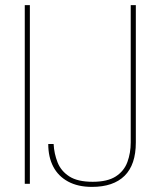

<svg xmlns="http://www.w3.org/2000/svg" viewBox="-20 -720 629 752"><path d="M77 0V-700H97V0ZM340 12Q285 12 246.5 -9Q208 -30 188.5 -67.5Q169 -105 169 -156H190Q192 -118 205.5 -84Q219 -50 251.5 -29Q284 -8 343 -8Q401 -8 433.5 -29Q466 -50 479 -85.5Q492 -121 492 -162V-700H512V-162Q512 -75 468 -31.5Q424 12 340 12Z"/></svg>

Font: DM Sans 11pt Thin
Style: Regular
Weight: 250
Version: Version 4.004;gftools[0.9.30]